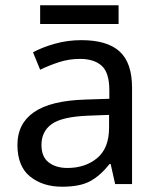

<svg xmlns="http://www.w3.org/2000/svg" viewBox="-20 -697 601 727"><path d="M288 -545Q386 -545 433 -502Q480 -459 480 -365V0H416L399 -76H395Q360 -32 321.5 -11Q283 10 215 10Q142 10 94 -28.5Q46 -67 46 -149Q46 -229 109 -272.5Q172 -316 303 -320L394 -323V-355Q394 -422 365 -448Q336 -474 283 -474Q241 -474 203 -461.5Q165 -449 132 -433L105 -499Q140 -518 188 -531.5Q236 -545 288 -545ZM314 -259Q214 -255 175.5 -227Q137 -199 137 -148Q137 -103 164.5 -82Q192 -61 235 -61Q303 -61 348 -98.5Q393 -136 393 -214V-262ZM429 -677V-606H132V-677Z"/></svg>

Font: Noto Sans Saurashtra
Style: Regular
Weight: 400
Designer: Monotype Design Team
Foundry: Monotype Imaging Inc.
Version: Version 2.001; ttfautohint (v1.8.4.7-5d5b)